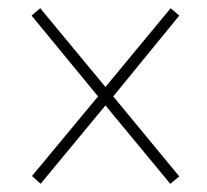

<svg xmlns="http://www.w3.org/2000/svg" viewBox="-20 -596 505 468"><path d="M79 -148 237 -339 395 -148 417 -166 256 -361 417 -558 396 -576 237 -384 78 -576 57 -558 219 -361 58 -167Z"/></svg>

Font: Noto Serif Devanagari Condensed Thin
Style: Regular
Weight: 100
Width: 3
Designer: Universal Thirst, Indian Type Foundry and the Monotype Design Team
Foundry: Monotype Imaging Inc.
Version: Version 2.004